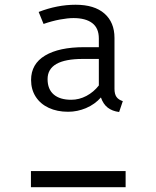

<svg xmlns="http://www.w3.org/2000/svg" viewBox="-20 -785 655 805"><path d="M460 -626.2V-412.8Q460 -390.3 468.5 -378.5Q476.9 -366.7 494.9 -361L479.5 -315.4Q450.8 -319 431.8 -333.6Q412.8 -348.2 403.1 -376.4Q377.9 -347.7 341.3 -332.1Q304.6 -316.4 265.6 -316.4Q219.5 -316.4 184.4 -332.8Q149.2 -349.2 129.7 -379.5Q110.3 -409.7 110.3 -449.7Q110.3 -516.9 169 -552.1Q227.7 -587.2 332.8 -587.2H394.4V-623.6Q394.4 -667.2 366.7 -688.2Q339 -709.2 288.2 -709.2Q264.1 -709.2 231 -703.1Q197.9 -696.9 162.6 -684.6L142.1 -734.9Q220 -765.1 296.9 -765.1Q375.9 -765.1 417.9 -728.2Q460 -691.3 460 -626.2ZM327.2 -537.9Q179.5 -537.9 179.5 -453.3Q179.5 -410.8 205.4 -388.7Q231.3 -366.7 278.5 -366.7Q311.8 -366.7 342.3 -382.8Q372.8 -399 394.4 -426.7V-537.9ZM109.7 -67.7H506.7V0H109.7Z"/></svg>

Font: Fira Code Fixed Light
Style: Regular
Weight: 300
Monospace: yes
Designer: Carrois Corporate, Edenspiekermann AG, Nikita Prokopov
Foundry: Carrois Corporate, Edenspiekermann AG, Nikita Prokopov
Version: Version 5.002